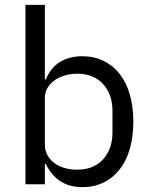

<svg xmlns="http://www.w3.org/2000/svg" viewBox="-20 -760 620 792"><path d="M85 -740H165V-432H169Q189 -481 227.5 -504.5Q266 -528 320 -528Q368 -528 407 -509Q446 -490 473.5 -455Q501 -420 515.5 -370Q530 -320 530 -258Q530 -196 515.5 -146Q501 -96 473.5 -61Q446 -26 407 -7Q368 12 320 12Q215 12 169 -84H165V0H85ZM298 -60Q366 -60 405 -102.5Q444 -145 444 -214V-302Q444 -371 405 -413.5Q366 -456 298 -456Q271 -456 246.5 -448.5Q222 -441 204 -428Q186 -415 175.5 -396.5Q165 -378 165 -357V-165Q165 -140 175.5 -120.5Q186 -101 204 -87.5Q222 -74 246.5 -67Q271 -60 298 -60Z"/></svg>

Font: IBM Plex Sans
Style: Regular
Weight: 400
Designer: Mike Abbink, Paul van der Laan, Pieter van Rosmalen
Foundry: Bold Monday
Version: Version 3.005